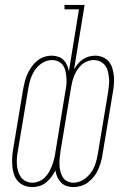

<svg xmlns="http://www.w3.org/2000/svg" viewBox="-20 -755 540 783"><path d="M279 8Q265 8 251.5 3.5Q238 -1 228.5 -11Q219 -21 213.5 -33.5Q208 -46 206 -60Q199 -46 189.5 -33.5Q180 -21 168 -11Q156 -1 141 3.5Q126 8 112 8Q95 8 79.5 2Q64 -4 53.5 -15.5Q43 -27 37.5 -42.5Q32 -58 30.5 -74.5Q29 -91 29.5 -108Q30 -125 33 -143L75 -395Q78 -410 82 -425.5Q86 -441 93 -455.5Q100 -470 109.5 -483.5Q119 -497 132 -507.5Q145 -518 160.5 -523Q176 -528 192 -528Q205 -528 218 -523.5Q231 -519 239.5 -510Q248 -501 253.5 -489Q259 -477 261 -464L302 -717H243V-735H325L282 -472Q289 -484 297.5 -494.5Q306 -505 318 -513Q330 -521 343 -524.5Q356 -528 369 -528Q385 -528 400 -521.5Q415 -515 424.5 -503Q434 -491 438.5 -475.5Q443 -460 444.5 -444Q446 -428 444.5 -411Q443 -394 440 -377L398 -125Q396 -109 391.5 -94Q387 -79 380.5 -64Q374 -49 363.5 -35.5Q353 -22 340 -12Q327 -2 311 3Q295 8 279 8ZM112 -10Q125 -10 138 -15Q151 -20 161.5 -30Q172 -40 179 -52Q186 -64 191 -76.5Q196 -89 199.5 -102Q203 -115 205 -128L246 -379Q249 -393 250.5 -407.5Q252 -422 251 -435.5Q250 -449 247.5 -462.5Q245 -476 238 -487Q231 -498 218.5 -504Q206 -510 192 -510Q172 -510 153 -498.5Q134 -487 122.5 -469.5Q111 -452 104.5 -432Q98 -412 95 -392L53 -140Q50 -125 49 -111Q48 -97 49 -83Q50 -69 54 -56Q58 -43 65.5 -32.5Q73 -22 85.5 -16Q98 -10 112 -10ZM280 -10Q300 -10 319 -21.5Q338 -33 350.5 -50.5Q363 -68 369.5 -88Q376 -108 379 -128L421 -380Q423 -395 424.5 -409Q426 -423 424.5 -437Q423 -451 420 -464Q417 -477 409 -487.5Q401 -498 389 -504Q377 -510 362 -510Q349 -510 336 -505Q323 -500 312.5 -490.5Q302 -481 294.5 -469Q287 -457 282 -444.5Q277 -432 274 -419Q271 -406 269 -393L227 -140Q225 -126 223.5 -112Q222 -98 222.5 -84Q223 -70 226 -57Q229 -44 235.5 -33Q242 -22 254 -16Q266 -10 280 -10Z"/></svg>

Font: Iosevka Curly Slab Thin
Style: Italic
Weight: 100
Italic angle: -9°
Monospace: yes
Designer: Belleve Invis
Foundry: Belleve Invis
Version: Version 22.1.2; ttfautohint (v1.8.4)